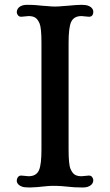

<svg xmlns="http://www.w3.org/2000/svg" viewBox="-20 -790 468 816"><path d="M326.2 -41 357.9 -43.9Q367.2 -43.9 371.8 -37.1Q376.5 -30.3 376.5 -24.7Q376.5 -19 374.3 -13.7Q372.1 -8.3 367.2 -3.9Q354.5 6.8 332.8 6.8Q311 6.8 296.1 5.9Q281.2 4.9 268.1 3.4Q213.9 -2.4 180.7 1Q129.4 6.8 106.7 6.8Q84 6.8 75 3.7Q65.9 0.5 60.5 -3.9Q51.3 -12.2 51.3 -21.2Q51.3 -30.3 56.2 -37.1Q61 -43.9 70.3 -43.9L101.6 -41Q134.8 -41 146 -67.4Q156.2 -91.3 156.2 -154.3V-607.9Q156.2 -671.4 148.2 -690.2Q140.1 -709 129.4 -715.3Q118.7 -721.7 101.6 -721.7L70.3 -718.8Q61 -718.8 56.2 -725.3Q51.3 -731.9 51.3 -737.8Q51.3 -743.7 53.5 -748.8Q55.7 -753.9 60.5 -758.8Q72.8 -769.5 94.7 -769.5Q116.7 -769.5 131.8 -768.3Q147 -767.1 160.2 -765.6L186 -763.7Q198.7 -762.2 214.1 -762.2Q229.5 -762.2 242.2 -763.7L268.1 -765.6Q307.6 -769.5 325.9 -769.5Q344.2 -769.5 353 -766.4Q361.8 -763.2 367.2 -758.8Q376.5 -750 376.5 -740.7Q376.5 -718.8 357.9 -718.8L326.2 -721.7Q293 -721.7 281.7 -695.3Q271.5 -671.4 271.5 -607.9V-154.3Q271.5 -91.3 279.5 -72.5Q287.6 -53.7 298.3 -47.4Q309.1 -41 326.2 -41Z"/></svg>

Font: Stoke
Style: Regular
Weight: 400
Designer: Nicole Fally
Foundry: Nicole Fally
Version: Version 1.002